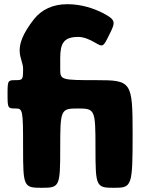

<svg xmlns="http://www.w3.org/2000/svg" viewBox="-20 -895 712 915"><path d="M524 0C609 0 612 -7 612 -257C612 -506 607 -513 440 -513C272 -513 267 -514 267 -565V-617C267 -688 283 -719 353 -719C380 -719 409 -706 431 -693C471 -670 471 -669 501 -730C531 -790 534 -800 468 -834C428 -854 370 -875 301 -875C231 -875 179 -849 143 -805C29 -660 90 -620 90 -568C90 -515 89 -513 53 -513C17 -513 16 -511 16 -446C16 -380 17 -378 53 -378C89 -378 90 -373 90 -189C90 -5 93 0 179 0C264 0 267 -5 267 -189C267 -373 269 -378 351 -378C433 -378 435 -373 435 -189C435 -5 438 0 524 0Z"/></svg>

Font: Hussar Print
Style: Bold
Weight: 700
Foundry: Cannot Into Space Fonts
Version: Version 2.00